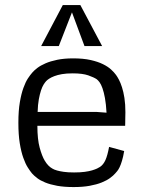

<svg xmlns="http://www.w3.org/2000/svg" viewBox="-20 -739 575 770"><path d="M293.5 -290H368.7L407.2 -287.1Q405.3 -321.8 400.9 -345.7Q396.5 -369.6 390.9 -385.3Q385.3 -400.9 379.2 -409.2Q373 -417.5 367.7 -421.4Q356.9 -428.7 334 -436.8Q311 -444.8 271.5 -444.8Q246.6 -444.8 228.5 -441.7Q210.4 -438.5 197.8 -433.6Q185.1 -428.7 177 -423.3Q168.9 -418 164.6 -413.1Q160.2 -408.2 154.8 -399.7Q149.4 -391.1 144.5 -376.5Q139.6 -361.8 135.7 -340.8Q131.8 -319.8 130.9 -290ZM478 -133.3Q474.1 -109.9 469.2 -94Q464.4 -78.1 459.5 -68.1Q454.6 -58.1 450 -52.7Q445.3 -47.4 442.4 -43.9Q434.6 -34.7 421.1 -24.9Q407.7 -15.1 387.7 -7.1Q367.7 1 339.8 6.1Q312 11.2 275.4 11.2Q237.3 11.2 209.2 6.1Q181.2 1 161.4 -7.1Q141.6 -15.1 128.9 -24.9Q116.2 -34.7 108.4 -43.5Q101.1 -52.2 91.6 -67.1Q82 -82 73.5 -106Q64.9 -129.9 59.3 -164.3Q53.7 -198.7 53.7 -246.6Q53.7 -294.9 59.6 -329.1Q65.4 -363.3 74 -386.7Q82.5 -410.2 92 -424.6Q101.6 -439 109.4 -447.8Q116.7 -456.5 129.9 -466.6Q143.1 -476.6 162.8 -485.1Q182.6 -493.7 210 -499.3Q237.3 -504.9 273.4 -504.9Q314 -504.9 343.3 -498.3Q372.6 -491.7 392.8 -481.7Q413.1 -471.7 425.5 -460.2Q438 -448.7 445.3 -438.5Q450.7 -431.2 457 -419.2Q463.4 -407.2 469.2 -389.2Q475.1 -371.1 479 -346.2Q482.9 -321.3 482.9 -288.6Q482.9 -286.1 482.7 -278.6Q482.4 -271 482.4 -262.5Q482.4 -253.9 482.2 -245.8Q481.9 -237.8 481.9 -234.4H129.9Q129.9 -180.2 139.2 -146.5Q148.4 -112.8 159.7 -94.2Q172.9 -72.3 189.9 -63Q196.8 -58.6 209 -55.2Q219.2 -52.2 235.8 -49.8Q252.4 -47.4 277.3 -47.4Q301.8 -47.4 319.6 -49.8Q337.4 -52.2 349.6 -55.9Q361.8 -59.6 369.4 -63.2Q377 -66.9 381.3 -69.8Q394.5 -78.6 402.8 -96.9Q411.1 -115.2 417.5 -149.9ZM318.8 -554.2 268.6 -689.5 215.8 -554.2H145L231.9 -718.8H302.2L389.6 -554.2Z"/></svg>

Font: Metrophobic
Style: Regular
Weight: 400
Designer: vernon adams
Foundry: vernon adams
Version: Version 1.000